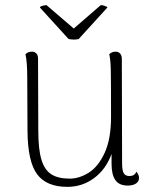

<svg xmlns="http://www.w3.org/2000/svg" viewBox="-20 -715 595 747"><path d="M521 -23Q521 -9 509 -1Q497 7 477 7Q444 7 429 -14Q414 -35 414 -78V-116Q392 -56 346 -22Q300 12 242 12Q161 12 124.5 -37Q88 -86 87 -205L86 -412Q86 -476 79 -504Q89 -514 104 -514Q115 -514 121.5 -507Q128 -500 128 -487L129 -206Q129 -135 141 -94.5Q153 -54 179.5 -37Q206 -20 251 -20Q288 -20 325 -43Q362 -66 387 -120Q412 -174 412 -260Q412 -405 411 -444.5Q410 -484 405 -504Q415 -514 430 -514Q441 -514 447.5 -506.5Q454 -499 454 -486L455 -80Q455 -52 461.5 -41Q468 -30 484 -30Q503 -30 511 -47Q521 -34 521 -23ZM267 -604 372 -695Q378 -695 386.5 -692.5Q395 -690 398 -686L286 -563Q276 -561 268 -561Q261 -561 247 -563L135 -686Q136 -690 145.5 -692.5Q155 -695 161 -695Z"/></svg>

Font: Arima Madurai ExtraLight
Style: Regular
Weight: 275
Designer: Joana Correia and Natanael Gama
Foundry: NDISCOVER
Version: Version 1.020